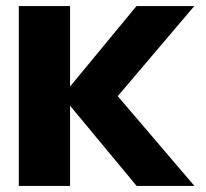

<svg xmlns="http://www.w3.org/2000/svg" viewBox="-20 -613 679 633"><path d="M42 0H211V-593H42ZM181.5 -292 366.5 -294 620.5 -593H430ZM430.5 0H621L366.5 -298L181.5 -300Z"/></svg>

Font: Anybody UltraCondensed Thin
Style: Bold
Weight: 700
Version: Version 1.111